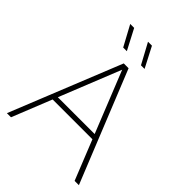

<svg xmlns="http://www.w3.org/2000/svg" viewBox="-262 -1075 1206 1206"><g transform="rotate(45 341.0 -472.0)"><path d="M21.5 0 319.5 -740H362.5L661 0H623L334.5 -720H346.5L58 0ZM151.5 -264 161.5 -297H520.5L530.5 -264ZM404.5 -808 331 -944H366L436.5 -808ZM246.5 -808 173 -944H208L279 -808Z"/></g></svg>

Font: Encode Sans SC SemiExpanded Thin
Style: Regular
Weight: 250
Width: 6
Designer: Multiple Designers
Foundry: Impallari Type
Version: Version 3.002